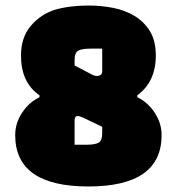

<svg xmlns="http://www.w3.org/2000/svg" viewBox="-20 -660 640 695"><path d="M180 -625Q233 -640 300 -640Q346 -640 389.5 -631.5Q433 -623 467.5 -602Q502 -581 523 -546.5Q544 -512 544 -459Q544 -364 477 -315V-308Q515 -290 540 -252Q565 -214 565 -171Q565 15 300 15Q35 15 35 -171Q35 -214 60 -252Q85 -290 123 -308V-315Q56 -361 56 -459Q56 -525 92 -567Q128 -609 180 -625ZM350 -178V-201L281 -234Q268 -240 261 -240Q250 -240 250 -223V-136H291Q324 -136 337 -143.5Q350 -151 350 -178ZM250 -442V-423L315 -389Q322 -385 330 -385Q350 -385 350 -403V-484H309Q276 -484 263 -476.5Q250 -469 250 -442Z"/></svg>

Font: Black Han Sans
Style: Regular
Weight: 400
Width: 7
Designer: ZESSTYPE
Foundry: ZESSTYPE
Version: Version 1.00